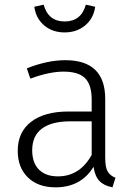

<svg xmlns="http://www.w3.org/2000/svg" viewBox="-20 -792 576 823"><path d="M475 -30 462 11Q426 4 406.5 -16Q387 -36 381 -77Q327 11 218 11Q143 11 99.5 -31.5Q56 -74 56 -145Q56 -226 113.5 -270Q171 -314 273 -314H373V-365Q373 -428 345 -456.5Q317 -485 252 -485Q192 -485 110 -455L95 -499Q183 -534 260 -534Q431 -534 431 -368V-116Q431 -75 441.5 -57Q452 -39 475 -30ZM373 -128V-272H282Q202 -272 160 -241Q118 -210 118 -148Q118 -94 147 -65Q176 -36 228 -36Q322 -36 373 -128ZM127 -763 167 -772Q187 -700 257 -700Q328 -700 348 -772L388 -763Q381 -713 345 -683Q309 -653 257 -653Q205 -653 169.5 -683Q134 -713 127 -763Z"/></svg>

Font: Statis Sans Light
Style: Regular
Weight: 300
Designer: bBox Type GmbH
Foundry: bBox Type GmbH
Version: Version 1.000